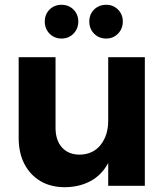

<svg xmlns="http://www.w3.org/2000/svg" viewBox="-20 -776 700 802"><path d="M212 -242Q212 -190 239 -160Q266 -130 313 -130Q369 -131 400.5 -171Q432 -211 432 -272H469Q469 -178 442.5 -116.5Q416 -55 367.5 -25Q319 5 252 6Q192 6 149 -19.5Q106 -45 82 -91Q58 -137 58 -200V-537H212ZM432 -537H585V0H432ZM237 -756Q267 -756 287 -736Q307 -716 307 -686Q307 -656 287 -635.5Q267 -615 237 -615Q207 -615 187 -635.5Q167 -656 167 -686Q167 -716 187 -736Q207 -756 237 -756ZM424 -756Q453 -756 473 -736Q493 -716 493 -686Q493 -656 473 -635.5Q453 -615 424 -615Q393 -615 373 -635.5Q353 -656 353 -686Q353 -716 373 -736Q393 -756 424 -756Z"/></svg>

Font: Alexandria SemiBold
Style: Regular
Weight: 600
Designer: Mohamed Gaber
Foundry: Kief Type Foundry
Version: Version 5.100